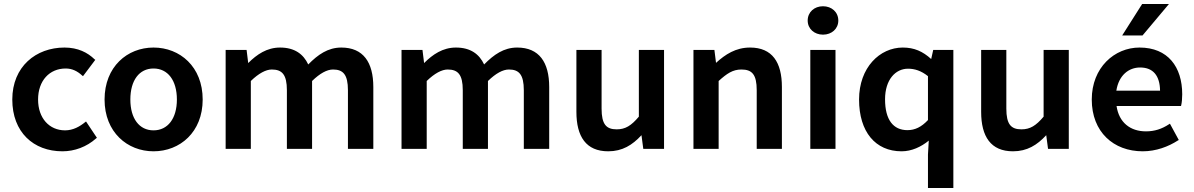

<svg xmlns="http://www.w3.org/2000/svg" viewBox="-20 -739 5925 953"><path d="M290 12C350 12 410 -10 457 -52L461 -55L407 -136L403 -133C376 -111 343 -92 303 -92C225 -92 169 -152 169 -245C169 -339 226 -399 306 -399C337 -399 363 -387 388 -364L392 -361L453 -442L449 -445C415 -478 367 -503 300 -503C159 -503 41 -409 41 -245C41 -83 146 12 290 12Z M742 12C873 12 986 -83 986 -245C986 -408 873 -503 742 -503C612 -503 499 -408 499 -245C499 -83 612 12 742 12ZM742 -399C813 -399 858 -340 858 -245C858 -151 813 -92 742 -92C671 -92 627 -151 627 -245C627 -340 671 -399 742 -399Z M1225 0V-337C1264 -375 1300 -394 1329 -394C1380 -394 1404 -369 1404 -291V0H1529V-337C1568 -375 1603 -394 1633 -394C1683 -394 1707 -369 1707 -291V0H1833V-307C1833 -430 1783 -503 1674 -503C1608 -503 1558 -468 1510 -419C1486 -470 1443 -503 1370 -503C1305 -503 1255 -469 1212 -426L1204 -491H1100V0Z M2098 0V-337C2137 -375 2173 -394 2202 -394C2253 -394 2277 -369 2277 -291V0H2402V-337C2441 -375 2476 -394 2506 -394C2556 -394 2580 -369 2580 -291V0H2706V-307C2706 -430 2656 -503 2547 -503C2481 -503 2431 -468 2383 -419C2359 -470 2316 -503 2243 -503C2178 -503 2128 -469 2085 -426L2077 -491H1973V0Z M2999 12C3069 12 3119 -19 3164 -68L3173 0H3276V-491H3151V-160C3113 -115 3084 -97 3041 -97C2989 -97 2966 -122 2966 -200V-491H2841V-184C2841 -61 2889 12 2999 12Z M3547 0V-337C3588 -374 3617 -394 3660 -394C3713 -394 3736 -369 3736 -291V0H3861V-307C3861 -430 3813 -503 3703 -503C3632 -503 3580 -469 3534 -427L3526 -491H3422V0Z M4141 -637C4141 -679 4108 -708 4065 -708C4022 -708 3989 -679 3989 -637C3989 -596 4022 -567 4065 -567C4108 -567 4141 -596 4141 -637ZM4127 0V-491H4002V0Z M4455 12C4505 12 4552 -10 4590 -41L4586 28V194H4712V-491H4612L4602 -446C4560 -484 4518 -503 4461 -503C4347 -503 4244 -404 4244 -245C4244 -85 4325 12 4455 12ZM4487 -398C4520 -398 4552 -388 4586 -361V-143C4553 -108 4521 -93 4484 -93C4414 -93 4373 -144 4373 -246C4373 -344 4425 -398 4487 -398Z M5008 12C5078 12 5128 -19 5173 -68L5182 0H5285V-491H5160V-160C5122 -115 5093 -97 5050 -97C4998 -97 4975 -122 4975 -200V-491H4850V-184C4850 -61 4898 12 5008 12Z M5652 12C5718 12 5779 -11 5827 -42L5831 -44L5787 -125L5782 -122C5747 -99 5711 -87 5668 -87C5590 -87 5534 -131 5522 -213H5842L5843 -217C5846 -229 5848 -249 5848 -271C5848 -407 5777 -503 5636 -503C5512 -503 5399 -404 5399 -245C5399 -84 5507 12 5652 12ZM5639 -404C5704 -404 5737 -363 5738 -289H5521C5533 -365 5582 -404 5639 -404ZM5649 -719 5550 -563H5651L5782 -719Z"/></svg>

Font: Falling Sky
Style: Med
Weight: 500
Designer: Paul D. Hunt
Foundry: Adobe Systems Incorporated
Version: Version 1.02